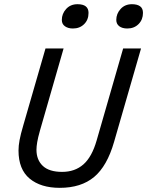

<svg xmlns="http://www.w3.org/2000/svg" viewBox="-20 -888 707 923"><path d="M444.6 -212.9 572 -655H658L528.3 -205.6Q495 -89.7 432.5 -37.3Q369.9 15 267.3 15Q176 15 122.5 -29.4Q69 -73.8 69 -164.5Q69 -187 74.1 -214.7Q79.2 -242.4 92 -285.6L198.7 -655H285.7L172.3 -260.9Q162.4 -226.1 158.9 -204.8Q155.3 -183.4 155.3 -168.3Q155.3 -119.2 185.9 -90.4Q216.5 -61.7 278.7 -61.7Q340.1 -61.7 381.1 -97.8Q422 -133.9 444.6 -212.9ZM330.5 -751Q307.5 -751 292.4 -761.6Q277.2 -772.2 277.2 -792.3Q277.2 -822 298 -844.9Q318.9 -867.8 352.6 -867.8Q405.6 -867.8 405.6 -826Q405.6 -792.7 384.4 -771.9Q363.3 -751 330.5 -751ZM592.2 -751Q567.7 -751 553.3 -761.9Q539 -772.9 539 -792.3Q539 -822 559.8 -844.9Q580.6 -867.8 614.4 -867.8Q639.5 -867.8 653.4 -857.8Q667.3 -847.9 667.3 -826Q667.3 -793.6 646.2 -772.3Q625 -751 592.2 -751Z"/></svg>

Font: Intel One Mono Light
Style: Italic
Weight: 300
Italic angle: -16°
Monospace: yes
Designer: Fred Shallcrass
Foundry: Frere-Jones Type LLC
Version: Version 1.004